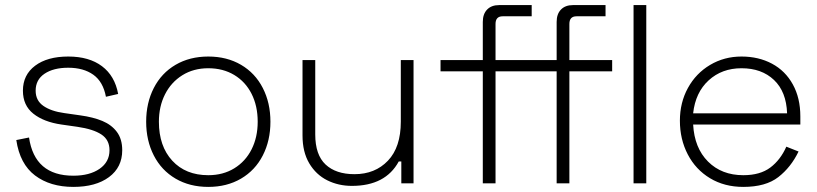

<svg xmlns="http://www.w3.org/2000/svg" viewBox="-20 -720 3209 754"><path d="M70 -364Q70 -426 118 -462Q166 -498 248 -498Q330 -498 380.5 -460Q431 -422 444 -351L396 -340Q385 -399 346.5 -426.5Q308 -454 248 -454Q190 -454 155 -430.5Q120 -407 120 -364Q120 -325 150.5 -304Q181 -283 232 -276L295 -267Q346 -260 382 -245Q418 -230 439 -202Q460 -174 460 -130Q460 -63 408 -24.5Q356 14 268 14Q177 14 117.5 -31Q58 -76 44 -170L94 -180Q116 -30 268 -30Q332 -30 371 -57Q410 -84 410 -130Q410 -171 378 -192Q346 -213 284 -222L221 -231Q152 -241 111 -273.5Q70 -306 70 -364Z M554 -242Q554 -316 584 -374.5Q614 -433 669.5 -465.5Q725 -498 798 -498Q871 -498 926.5 -465.5Q982 -433 1012 -374.5Q1042 -316 1042 -242Q1042 -168 1012 -109.5Q982 -51 926.5 -18.5Q871 14 798 14Q725 14 669.5 -18.5Q614 -51 584 -109.5Q554 -168 554 -242ZM604 -242Q604 -146 656.5 -89Q709 -32 798 -32Q856 -32 900 -59Q944 -86 968 -133.5Q992 -181 992 -242Q992 -304 968 -351.5Q944 -399 900 -425.5Q856 -452 798 -452Q740 -452 696 -424.5Q652 -397 628 -349.5Q604 -302 604 -242Z M1556 0V-86H1546Q1494 10 1362 10Q1309 10 1265 -12Q1221 -34 1194.5 -78.5Q1168 -123 1168 -188V-484H1218V-192Q1218 -112 1258.5 -74Q1299 -36 1372 -36Q1453 -36 1503.5 -89Q1554 -142 1554 -242V-484H1604V0Z M1876 -484V-634Q1876 -665 1893 -682.5Q1910 -700 1940 -700H2068V-656H1954Q1926 -656 1926 -626V-484H2094V-440H1926V0H1876V-440H1710V-484ZM2166 -484V-634Q2166 -665 2183 -682.5Q2200 -700 2230 -700H2358V-656H2244Q2216 -656 2216 -626V-484H2384V-440H2216V0H2166V-440H2000V-484Z M2518 0H2468V-700H2518Z M2650 -246Q2650 -317 2681.5 -374.5Q2713 -432 2768.5 -465Q2824 -498 2892 -498Q2959 -498 3011.5 -470Q3064 -442 3093.5 -388.5Q3123 -335 3123 -263V-231H2702Q2707 -139 2760.5 -85.5Q2814 -32 2899 -32Q2965 -32 3005 -62Q3045 -92 3068 -144L3116 -125Q3086 -63 3036.5 -24.5Q2987 14 2899 14Q2825 14 2768.5 -20Q2712 -54 2681 -113.5Q2650 -173 2650 -246ZM3071 -275Q3068 -360 3019.5 -406Q2971 -452 2892 -452Q2815 -452 2763 -404.5Q2711 -357 2702 -275Z"/></svg>

Font: Space Grotesk Variable
Style: Regular
Weight: 400
Designer: Florian Karsten (Space Grotesk), Colophon Foundry (Space Mono)
Foundry: Florian Karsten
Version: Version 1.106